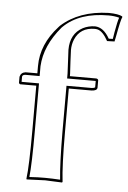

<svg xmlns="http://www.w3.org/2000/svg" viewBox="-51 -736 519 778"><g transform="rotate(5 208.0 -347.5)"><path d="M167 -628.9Q239.7 -694.8 359.9 -698.2Q399.4 -697.8 415 -689L416 -686Q410.2 -676.3 397 -604Q394.5 -591.8 393.1 -585L362.8 -584Q342.3 -621.6 320.8 -627.4Q314.5 -628.9 309.1 -628.9Q250 -628.9 228.5 -578.1Q220.2 -558.1 220.2 -535.2Q220.2 -524.4 222.2 -490.2Q224.6 -452.1 225.1 -439V-429.2H333Q339.8 -427.7 340.8 -422.9V-392.1Q339.8 -379.9 317.9 -378.9H225.1V-200.2Q225.1 -66.4 232.9 0L231 2.9Q229.5 2.9 162.1 0L86.9 2.9L85.9 0Q92.8 -52.2 92.8 -200.2V-378.9H26.9Q22.5 -380.9 22 -384.8V-409.2Q26.4 -426.8 44.9 -429.2H92.8V-459Q92.8 -547.4 161.6 -623Q164.6 -626.5 167 -628.9ZM174.3 -622.1Q107.4 -543 103 -459V-418.9H44.9Q32.2 -418 32.2 -409.2V-389.2H103V-200.2Q103 -59.6 97.2 -7.8Q134.3 -10.3 161.9 -10Q189.5 -9.8 222.2 -7.8Q215.3 -74.2 214.8 -200.2V-389.2H317.9Q325.7 -389.6 331.1 -392.6V-418.9H214.8V-439Q214.8 -451.7 212.4 -488.3Q210 -523.4 210 -535.2Q210 -600.6 260.3 -627.4Q282.7 -638.7 309.1 -639.2Q344.2 -638.2 368.7 -594.2L385.3 -594.7Q386.7 -602.5 389.6 -621.6Q397.5 -666.5 403.3 -682.6Q383.8 -688 359.9 -688Q242.7 -688 178.7 -626.5Q176.3 -624 174.3 -622.1Z"/></g></svg>

Font: Linux Biolinum Outline O
Style: Bold
Weight: 700
Designer: Philipp H. Poll
Foundry: Philipp H. Poll
Version: Version 0.9.2